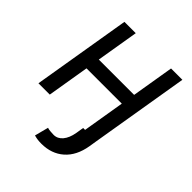

<svg xmlns="http://www.w3.org/2000/svg" viewBox="-211 -668 1005 1005"><g transform="rotate(45 291.0 -165.5)"><path d="M460.2 0 453.1 44Q439.3 126.1 389.7 169.6Q340.2 213.1 265.6 213.1Q250.7 213.1 238.6 211.6Q226.6 210.2 211.6 206L231.5 129.3Q239 132.5 255.5 133.7Q272 134.9 278.4 134.9Q307.2 134.9 327.4 110.8Q347.7 86.6 355.1 44L362.2 0H376.4L415.1 -233H153.8L115.1 0H31.2L122.2 -545.5H206L166.9 -311.1H428.3L467.3 -545.5H551.1Z"/></g></svg>

Font: Inter UI
Style: Italic
Weight: 400
Italic angle: -9.39999°
Designer: Rasmus Andersson
Foundry: rsms
Version: 3.2;8d6f07862